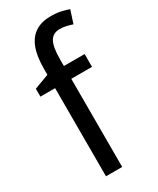

<svg xmlns="http://www.w3.org/2000/svg" viewBox="-196 -824 725 883"><g transform="rotate(-30 166.0 -382.5)"><path d="M286 -468H176V0H90V-468H12V-510L90 -539V-570Q90 -637 106.5 -680Q123 -723 156 -744Q189 -765 239 -765Q266 -765 289 -760Q312 -755 332 -748L310 -680Q295 -685 278 -689Q261 -693 244 -693Q208 -693 192 -665Q176 -637 176 -572V-536H286Z"/></g></svg>

Font: Noto Sans Display SemiCondensed
Style: Regular
Weight: 400
Width: 4
Version: Version 2.003